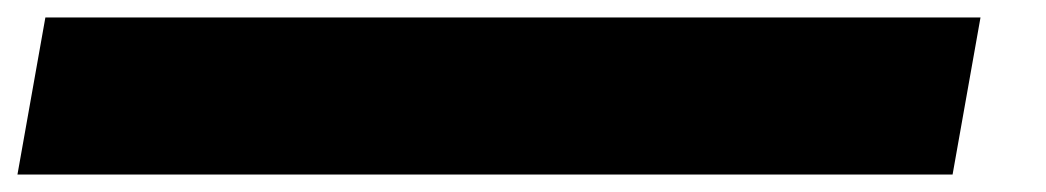

<svg xmlns="http://www.w3.org/2000/svg" viewBox="-108 1 1198 220"><path d="M-88 201H983.5L1015.5 21H-56Z"/></svg>

Font: Anybody ExtraExpanded Black
Style: Italic
Weight: 900
Width: 8
Italic angle: -10°
Version: Version 1.113;gftools[0.9.25]